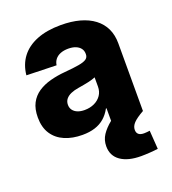

<svg xmlns="http://www.w3.org/2000/svg" viewBox="-135 -634 841 940"><g transform="rotate(-20 286.0 -164.0)"><path d="M205.6 9.3Q153.8 9.3 113.8 -7.8Q73.7 -24.9 51 -59.3Q28.3 -93.8 28.3 -145.5Q28.3 -189.9 43.9 -219.7Q59.6 -249.5 87.4 -268.1Q115.2 -286.6 151.6 -296.4Q188 -306.2 229 -309.6Q275.4 -313.5 303.2 -318.4Q331.1 -323.2 343.3 -331.8Q355.5 -340.3 355.5 -356V-358.9Q355.5 -375 346.7 -386.7Q337.9 -398.4 321.8 -405Q305.7 -411.6 283.2 -411.6Q260.3 -411.6 242.7 -404.8Q225.1 -397.9 214.8 -385Q204.6 -372.1 202.1 -354.5L46.4 -358.9Q51.8 -413.1 81.1 -451.9Q110.4 -490.7 162.6 -511.7Q214.8 -532.7 288.1 -532.7Q343.3 -532.7 386.7 -520.8Q430.2 -508.8 460.7 -485.6Q491.2 -462.4 507.1 -429Q522.9 -395.5 522.9 -352.5V0H359.9V-73.2H356.9Q341.8 -45.4 320.6 -27.1Q299.3 -8.8 271 0.2Q242.7 9.3 205.6 9.3ZM256.8 -101.6Q285.2 -101.6 307.9 -112.3Q330.6 -123 343.8 -142.3Q356.9 -161.6 356.9 -187.5V-235.4Q350.1 -232.4 340.6 -229.5Q331.1 -226.6 319.1 -223.9Q307.1 -221.2 293.5 -218.8Q279.8 -216.3 265.1 -213.9Q242.2 -210.4 224.9 -202.9Q207.5 -195.3 197.8 -183.1Q188 -170.9 188 -153.3Q188 -137.2 196.8 -125.5Q205.6 -113.8 220.9 -107.7Q236.3 -101.6 256.8 -101.6ZM439.9 205.1Q371.6 205.1 333.3 178.2Q294.9 151.4 294.9 101.6Q294.9 68.8 312 43Q329.1 17.1 359.9 -7.8L523.4 0Q484.4 22 469 38.6Q453.6 55.2 453.6 73.7Q453.6 89.4 463.1 97.2Q472.7 105 491.2 105Q498.5 105 506.1 104.2Q513.7 103.5 521 102.5L527.8 199.2Q510.3 201.7 485.4 203.4Q460.4 205.1 439.9 205.1Z"/></g></svg>

Font: Inter 28pt ExtraBold
Style: Regular
Weight: 800
Designer: Rasmus Andersson
Foundry: rsms
Version: Version 4.001;git-66647c0bb